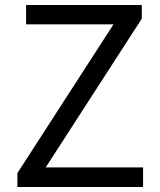

<svg xmlns="http://www.w3.org/2000/svg" viewBox="-20 -753 643 773"><path d="M50 0V-56L437 -655H85V-733H551V-678L164 -79H556V0Z"/></svg>

Font: Noto Sans TC Thin
Style: Regular
Weight: 400
Version: Version 2.004-H2;hotconv 1.0.118;makeotfexe 2.5.65603